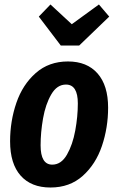

<svg xmlns="http://www.w3.org/2000/svg" viewBox="-20 -820 527 856"><path d="M25 -190Q25 -280 53 -361.5Q81 -443 139.5 -494.5Q198 -546 283 -546Q368 -546 415 -492.5Q462 -439 462 -340Q462 -251 434.5 -169.5Q407 -88 349 -36Q291 16 205 16Q119 16 72 -37Q25 -90 25 -190ZM327 -359Q327 -443 274 -443Q234 -443 208.5 -399Q183 -355 172 -292.5Q161 -230 161 -172Q161 -86 213 -86Q253 -86 278.5 -130.5Q304 -175 315.5 -238Q327 -301 327 -359ZM467 -746 333 -617H251L153 -746L205 -800L300 -712L421 -800Z"/></svg>

Font: Fira Sans Compressed SemiBold
Style: Italic
Weight: 600
Width: 1
Italic angle: -8°
Designer: bBox Type GmbH & Carrois Corporate GbR & Edenspiekermann AG
Foundry: bBox Type GmbH & Carrois Corporate GbR & Edenspiekermann AG
Version: Version 4.301